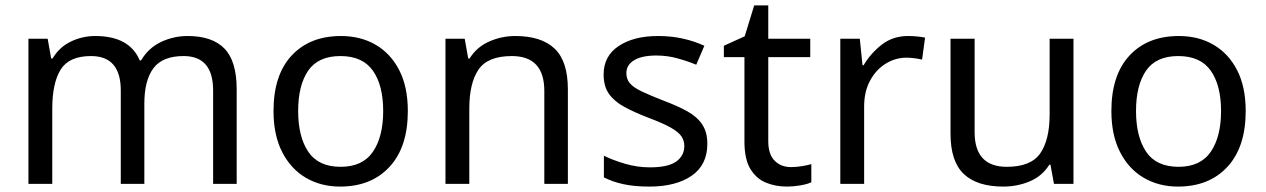

<svg xmlns="http://www.w3.org/2000/svg" viewBox="-20 -679 4674 709"><path d="M673 -546Q764 -546 809 -499.5Q854 -453 854 -349V0H767V-345Q767 -472 658 -472Q580 -472 546.5 -427Q513 -382 513 -296V0H426V-345Q426 -472 316 -472Q235 -472 204 -422Q173 -372 173 -278V0H85V-536H156L169 -463H174Q199 -505 241.5 -525.5Q284 -546 332 -546Q458 -546 496 -456H501Q528 -502 574.5 -524Q621 -546 673 -546Z M1486 -269Q1486 -136 1418.5 -63Q1351 10 1236 10Q1165 10 1109.5 -22.5Q1054 -55 1022 -117.5Q990 -180 990 -269Q990 -402 1057 -474Q1124 -546 1239 -546Q1312 -546 1367.5 -513.5Q1423 -481 1454.5 -419.5Q1486 -358 1486 -269ZM1081 -269Q1081 -174 1118.5 -118.5Q1156 -63 1238 -63Q1319 -63 1357 -118.5Q1395 -174 1395 -269Q1395 -364 1357 -418Q1319 -472 1237 -472Q1155 -472 1118 -418Q1081 -364 1081 -269Z M1883 -546Q1979 -546 2028 -499.5Q2077 -453 2077 -349V0H1990V-343Q1990 -472 1870 -472Q1781 -472 1747 -422Q1713 -372 1713 -278V0H1625V-536H1696L1709 -463H1714Q1740 -505 1786 -525.5Q1832 -546 1883 -546Z M2592 -148Q2592 -70 2534 -30Q2476 10 2378 10Q2322 10 2281.5 1Q2241 -8 2210 -24V-104Q2242 -88 2287.5 -74.5Q2333 -61 2380 -61Q2447 -61 2477 -82.5Q2507 -104 2507 -140Q2507 -160 2496 -176Q2485 -192 2456.5 -208Q2428 -224 2375 -244Q2323 -264 2286 -284Q2249 -304 2229 -332Q2209 -360 2209 -404Q2209 -472 2264.5 -509Q2320 -546 2410 -546Q2459 -546 2501.5 -536.5Q2544 -527 2581 -510L2551 -440Q2517 -454 2480 -464Q2443 -474 2404 -474Q2350 -474 2321.5 -456.5Q2293 -439 2293 -409Q2293 -387 2306 -371.5Q2319 -356 2349.5 -341.5Q2380 -327 2431 -307Q2482 -288 2518 -268Q2554 -248 2573 -219.5Q2592 -191 2592 -148Z M2901 -62Q2921 -62 2942 -65.5Q2963 -69 2976 -73V-6Q2962 1 2936 5.5Q2910 10 2886 10Q2844 10 2808.5 -4.5Q2773 -19 2751 -55Q2729 -91 2729 -156V-468H2653V-510L2730 -545L2765 -659H2817V-536H2972V-468H2817V-158Q2817 -109 2840.5 -85.5Q2864 -62 2901 -62Z M3333 -546Q3348 -546 3365.5 -544.5Q3383 -543 3396 -540L3385 -459Q3372 -462 3356.5 -464Q3341 -466 3327 -466Q3286 -466 3250 -443.5Q3214 -421 3192.5 -380.5Q3171 -340 3171 -286V0H3083V-536H3155L3165 -438H3169Q3195 -482 3236 -514Q3277 -546 3333 -546Z M3944 -536V0H3872L3859 -71H3855Q3829 -29 3783 -9.5Q3737 10 3685 10Q3588 10 3539 -36.5Q3490 -83 3490 -185V-536H3579V-191Q3579 -63 3698 -63Q3787 -63 3821.5 -113Q3856 -163 3856 -257V-536Z M4580 -269Q4580 -136 4512.5 -63Q4445 10 4330 10Q4259 10 4203.5 -22.5Q4148 -55 4116 -117.5Q4084 -180 4084 -269Q4084 -402 4151 -474Q4218 -546 4333 -546Q4406 -546 4461.5 -513.5Q4517 -481 4548.5 -419.5Q4580 -358 4580 -269ZM4175 -269Q4175 -174 4212.5 -118.5Q4250 -63 4332 -63Q4413 -63 4451 -118.5Q4489 -174 4489 -269Q4489 -364 4451 -418Q4413 -472 4331 -472Q4249 -472 4212 -418Q4175 -364 4175 -269Z"/></svg>

Font: Noto Sans Syloti Nagri
Style: Regular
Weight: 400
Designer: Monotype Design Team
Foundry: Monotype Imaging Inc.
Version: Version 2.003; ttfautohint (v1.8.4.7-5d5b)